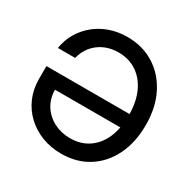

<svg xmlns="http://www.w3.org/2000/svg" viewBox="-166 -900 1066 1072"><g transform="rotate(30 367.5 -364.0)"><path d="M361.3 11.2Q294.9 11.2 237.5 -10.7Q180.2 -32.7 137.2 -72.8Q94.2 -112.8 70.3 -167.7Q46.4 -222.7 46.4 -288.6V-371.6H620.1V-281.2H123.5L153.8 -283.7Q153.8 -225.1 181.6 -181.2Q209.5 -137.2 256.6 -112.8Q303.7 -88.4 360.8 -88.4Q428.7 -88.4 478.8 -122.1Q528.8 -155.8 555.7 -217.5Q582.5 -279.3 582.5 -363.3Q582.5 -447.3 554.7 -509.3Q526.9 -571.3 476.3 -605.2Q425.8 -639.2 357.9 -639.2Q320.8 -639.2 288.8 -628.7Q256.8 -618.2 231.2 -598.6Q205.6 -579.1 188 -551.8Q170.4 -524.4 162.6 -491.2H51.3Q60.1 -546.4 86.9 -591.6Q113.8 -636.7 154.5 -669.9Q195.3 -703.1 247.3 -720.9Q299.3 -738.8 358.4 -738.8Q455.6 -738.8 530.8 -692.1Q606 -645.5 648.9 -561Q691.9 -476.6 691.9 -363.3Q691.9 -252 650.6 -167.5Q609.4 -83 534.9 -35.9Q460.4 11.2 361.3 11.2Z"/></g></svg>

Font: Inter 28pt Medium
Style: Regular
Weight: 500
Designer: Rasmus Andersson
Foundry: rsms
Version: Version 4.001;git-66647c0bb